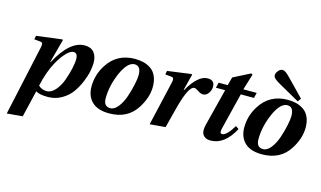

<svg xmlns="http://www.w3.org/2000/svg" viewBox="-108 -1080 2782 1662"><g transform="rotate(15 1283.0 -249.0)"><path d="M35 242 173 -391Q182 -431 158 -434L99 -440L106 -473L335 -502L340 -497L283 -286H287Q403 -502 536 -502Q592 -502 620 -468Q648 -434 648 -374Q648 -344 639.5 -300Q631 -256 608 -200.5Q585 -145 551.5 -98.5Q518 -52 462.5 -20Q407 12 339 12Q267 12 232 -9L175 230ZM243 -64Q273 -34 318 -34Q358 -34 393.5 -74Q429 -114 449.5 -170Q470 -226 482 -279.5Q494 -333 494 -367Q494 -422 457 -422Q429 -422 392.5 -384Q356 -346 321 -283Q272 -194 243 -64Z M683 -174Q683 -280 742 -371Q826 -502 987 -502Q1029 -502 1064 -493Q1099 -484 1130 -463Q1161 -442 1179 -402.5Q1197 -363 1197 -308Q1197 -213 1135 -115Q1055 12 890 12Q786 12 734.5 -38.5Q683 -89 683 -174ZM828 -107Q828 -34 888 -34Q925 -34 957.5 -76Q990 -118 1009.5 -176.5Q1029 -235 1040.5 -289Q1052 -343 1052 -374Q1052 -456 995 -456Q933 -456 880 -339Q828 -220 828 -107Z M1254 12 1347 -391Q1356 -431 1332 -434L1273 -440L1280 -473L1493 -502L1498 -497L1461 -352H1466Q1505 -422 1549 -462Q1593 -502 1638 -502Q1700 -502 1700 -443Q1700 -412 1680.5 -384.5Q1661 -357 1632 -357Q1611 -357 1584 -376Q1561 -392 1546 -392Q1500 -392 1449 -213Q1439 -178 1420.5 -104Q1402 -30 1394 0Z M1725 -111 1809 -442H1726L1738 -490H1819L1839 -564L1990 -641L2003 -633L1959 -490H2079L2067 -442H1949L1867 -111Q1857 -68 1881 -68Q1921 -68 1980 -166L2008 -147Q1924 12 1797 12Q1751 12 1730 -18.5Q1709 -49 1725 -111Z M2052 -174Q2052 -280 2111 -371Q2195 -502 2356 -502Q2398 -502 2433 -493Q2468 -484 2499 -463Q2530 -442 2548 -402.5Q2566 -363 2566 -308Q2566 -213 2504 -115Q2424 12 2259 12Q2155 12 2103.5 -38.5Q2052 -89 2052 -174ZM2197 -107Q2197 -34 2257 -34Q2294 -34 2326.5 -76Q2359 -118 2378.5 -176.5Q2398 -235 2409.5 -289Q2421 -343 2421 -374Q2421 -456 2364 -456Q2302 -456 2249 -339Q2197 -220 2197 -107ZM2190 -680Q2190 -699 2207.5 -719.5Q2225 -740 2243 -740Q2258 -740 2273.5 -729.5Q2289 -719 2317 -690L2462 -541L2441 -511L2258 -614Q2225 -632 2207.5 -647Q2190 -662 2190 -680Z"/></g></svg>

Font: Heuristica
Style: Bold Italic
Weight: 700
Italic angle: -13°
Version: Version 1.0.2